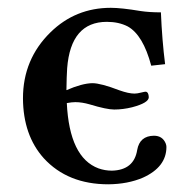

<svg xmlns="http://www.w3.org/2000/svg" viewBox="-20 -462 489 494"><path d="M268.1 -22.9Q324.7 -24.4 333 -76.2Q339.4 -112.3 376 -112.8Q397.9 -112.8 406.2 -93.3Q408.2 -88.4 408.2 -84Q408.2 -32.2 347.7 -4.9Q309.1 11.7 258.8 12.2Q154.3 12.2 92.8 -54.7Q39.6 -113.8 39.1 -209Q39.1 -309.6 109.9 -378.9Q174.3 -441.9 265.1 -441.9Q292 -441.9 341.8 -433.6Q364.3 -430.2 394 -430.2Q397 -358.4 404.8 -296.9L369.1 -293Q348.1 -372.1 308.6 -394Q285.6 -405.8 254.9 -405.8Q162.1 -405.8 152.8 -286.6Q151.4 -266.1 150.9 -230Q191.4 -247.6 217.8 -248Q239.3 -248 287.6 -229.5Q311 -221.2 326.2 -221.2Q333 -221.2 344.2 -224.1Q352.1 -226.1 355 -226.1Q362.3 -225.1 362.8 -211.9Q362.8 -197.3 319.8 -186Q296.4 -180.2 273.9 -180.2Q254.4 -180.2 210.9 -193.4Q190.9 -199.2 173.8 -199.2Q165 -199.2 151.9 -196.8Q158.7 -56.6 233.4 -28.8Q250 -22.9 268.1 -22.9Z"/></svg>

Font: Linux Libertine O
Style: Bold
Weight: 700
Designer: Philipp H. Poll
Foundry: Philipp H. Poll
Version: Version 5.0.0